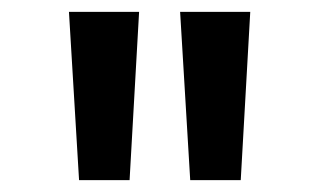

<svg xmlns="http://www.w3.org/2000/svg" viewBox="-20 -765 538 323"><path d="M113 -462H198L214 -745H96ZM283 -745 300 -462H385L401 -745Z"/></svg>

Font: Mluvka
Style: Bold
Weight: 700
Designer: Modified by Jiří Krblich, Original typeface by Gumpita Rahayu
Foundry: Gumpita Rahayu & Jiří Krblich
Version: Version 2.000;Glyphs 3.1.1 (3134)